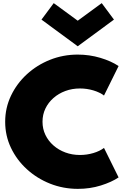

<svg xmlns="http://www.w3.org/2000/svg" viewBox="-20 -1188 778 1224"><path d="M476.5 16Q383 16 299.2 -17.2Q215.5 -50.5 151 -109.5Q86.5 -168.5 49.8 -245.8Q13 -323 13 -411.5Q13 -500 50 -577.8Q87 -655.5 151.2 -714.5Q215.5 -773.5 299 -806.8Q382.5 -840 475.5 -840Q550.5 -840 619.8 -819.2Q689 -798.5 736 -767L643 -579Q616 -599.5 574.8 -611.8Q533.5 -624 490 -624Q440 -624 396.8 -608Q353.5 -592 320.8 -563.2Q288 -534.5 269.5 -496Q251 -457.5 251 -412Q251 -366.5 269.5 -328Q288 -289.5 320.8 -260.8Q353.5 -232 396.8 -216Q440 -200 490 -200Q533.5 -200 574.8 -212.2Q616 -224.5 643 -245L736 -57Q691.5 -27 622.8 -5.5Q554 16 476.5 16ZM475.5 -893 244.5 -1063 322.5 -1168 475.5 -1056 628.5 -1168 706.5 -1063Z"/></svg>

Font: Spartan Thin Black
Style: Regular
Weight: 900
Version: Version 1.004